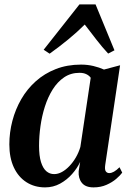

<svg xmlns="http://www.w3.org/2000/svg" viewBox="-20 -822 583 853"><path d="M447.5 -89.5Q444.5 -68.5 450 -60.8Q455.5 -53 465.5 -53Q475 -53 486.2 -59.2Q497.5 -65.5 511 -79L523 -55Q514.5 -43 496.5 -27.5Q478.5 -12 453 -0.8Q427.5 10.5 395.5 10.5Q360 10.5 343.8 -9.5Q327.5 -29.5 329.5 -61.5L336 -102.5Q323 -74.5 300.2 -48.8Q277.5 -23 247 -6.2Q216.5 10.5 180.5 10.5Q133.5 10.5 97.5 -12.5Q61.5 -35.5 41.5 -78.2Q21.5 -121 21.5 -180.5Q21.5 -233.5 35 -285Q48.5 -336.5 74.5 -381.5Q100.5 -426.5 139 -461Q177.5 -495.5 228 -515.2Q278.5 -535 340 -535Q368.5 -535 394.8 -528.8Q421 -522.5 442 -513L513.5 -532ZM383 -476.5Q376.5 -486 364 -492.2Q351.5 -498.5 333 -498.5Q294.5 -498.5 265 -478.5Q235.5 -458.5 214.2 -424.8Q193 -391 179.5 -348.8Q166 -306.5 159.8 -261.5Q153.5 -216.5 153.5 -174.5Q153.5 -129.5 162.2 -101.8Q171 -74 186 -61.2Q201 -48.5 220.5 -48.5Q238 -48.5 255.2 -58Q272.5 -67.5 288.2 -84Q304 -100.5 316.8 -122.2Q329.5 -144 337 -169ZM200.5 -583.5 174 -601 333 -802.5H404.5L488.5 -598.5L460.5 -584Q434 -612.5 408.5 -645.5Q383 -678.5 356.5 -713Q323.5 -680 284 -647.5Q244.5 -615 200.5 -583.5Z"/></svg>

Font: Merriweather 96pt SemiBold
Style: Italic
Weight: 600
Italic angle: -7.8°
Version: Version 2.101